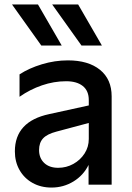

<svg xmlns="http://www.w3.org/2000/svg" viewBox="-20 -832 593 865"><path d="M47 -150Q47 -285 202 -318L380 -357V-381Q380 -423 353 -444.5Q326 -466 278 -466Q223 -466 169 -447.5Q115 -429 68 -396V-497Q111 -525 169 -542.5Q227 -560 286 -560Q378 -560 430.5 -517.5Q483 -475 483 -398V0H379V-89Q356 -42 311 -14.5Q266 13 212 13Q164 13 126.5 -8Q89 -29 68 -66Q47 -103 47 -150ZM242 -76Q279 -76 310.5 -93.5Q342 -111 361 -140.5Q380 -170 380 -206V-278L234 -239Q192 -228 174 -208.5Q156 -189 156 -156Q156 -120 179 -98Q202 -76 242 -76ZM166 -627 34 -812H151L258 -627ZM332 -812 439 -627H347L215 -812Z"/></svg>

Font: Application Medium
Style: Regular
Weight: 500
Designer: Wei Huang
Foundry: Wei Huang
Version: Version 0.012